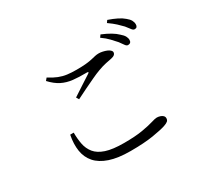

<svg xmlns="http://www.w3.org/2000/svg" viewBox="-168 -1039 1337 1275"><g transform="rotate(-30 500.0 -401.0)"><path d="M828 -603Q817 -603 807.5 -617Q798 -631 783 -651Q767 -669 745.5 -692Q724 -715 691 -738L704 -756Q743 -740 771.5 -723Q800 -706 818 -688Q837 -672 845 -657.5Q853 -643 853 -628Q853 -616 846.5 -609.5Q840 -603 828 -603ZM491 15Q395 15 332 -6.5Q269 -28 235 -67Q201 -106 192.5 -160Q184 -214 197 -280H224Q224 -233 232 -191.5Q240 -150 265.5 -118.5Q291 -87 342 -70Q393 -53 480 -53Q567 -53 622 -62.5Q677 -72 707.5 -81.5Q738 -91 751 -91Q763 -91 776 -87Q789 -83 797 -75Q805 -67 805 -56Q805 -42 796.5 -34Q788 -26 765 -18Q731 -7 663.5 4Q596 15 491 15ZM354 -474Q391 -499 433.5 -526Q476 -553 503 -571Q518 -582 499 -582Q440 -581 394.5 -586Q349 -591 311 -610Q273 -629 236 -669L251 -687Q287 -664 317.5 -652Q348 -640 379.5 -636Q411 -632 450 -632Q494 -632 523 -635Q552 -638 570.5 -642.5Q589 -647 602.5 -650Q616 -653 631 -653Q644 -653 660 -649.5Q676 -646 689.5 -640.5Q703 -635 711.5 -627Q720 -619 720 -611Q720 -588 685 -581Q665 -577 640 -572Q615 -567 577 -553Q552 -544 516 -527Q480 -510 440.5 -491Q401 -472 366 -454ZM919 -672Q907 -672 897 -686.5Q887 -701 871 -720Q854 -738 833.5 -757Q813 -776 779 -800L791 -817Q829 -804 858 -789.5Q887 -775 905 -759Q925 -743 933 -728Q941 -713 941 -697Q941 -685 935.5 -678.5Q930 -672 919 -672Z"/></g></svg>

Font: Noto Serif SC ExtraLight
Style: Regular
Weight: 400
Version: Version 2.002-H1;hotconv 1.1.0;makeotfexe 2.6.0